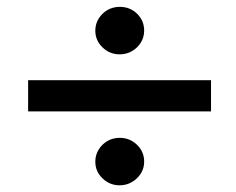

<svg xmlns="http://www.w3.org/2000/svg" viewBox="-20 -613 688 560"><path d="M62 -288V-379H595.5V-288ZM329 -72.5Q300 -72.5 279 -92.8Q258 -113 258 -141.5Q258 -161 267.8 -176.8Q277.5 -192.5 293.5 -201.8Q309.5 -211 329 -211Q358.5 -211 379.5 -190.8Q400.5 -170.5 400.5 -141.5Q400.5 -122.5 390.8 -107Q381 -91.5 364.8 -82Q348.5 -72.5 329 -72.5ZM329 -454.5Q300 -454.5 279 -474.8Q258 -495 258 -523.5Q258 -543 267.8 -558.8Q277.5 -574.5 293.5 -583.8Q309.5 -593 329 -593Q359.5 -593 380 -572.8Q400.5 -552.5 400.5 -523.5Q400.5 -505 391 -489.2Q381.5 -473.5 365.2 -464Q349 -454.5 329 -454.5Z"/></svg>

Font: Geologica Thin Roman Medium
Style: Regular
Weight: 500
Version: Version 1.010;gftools[0.9.28]